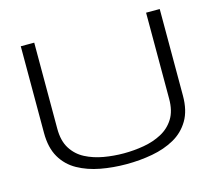

<svg xmlns="http://www.w3.org/2000/svg" viewBox="-101 -827 1090 965"><g transform="rotate(-15 444.0 -345.0)"><path d="M83 -249V-700H153V-252Q153 -189 178.5 -148.5Q204 -108 246.5 -86Q289 -64 340.5 -55Q392 -46 445 -46Q498 -46 549.5 -55Q601 -64 643 -86.5Q685 -109 710 -149Q735 -189 735 -252V-700H806V-249Q806 -172 776 -121.5Q746 -71 695 -42.5Q644 -14 579 -2Q514 10 444 10Q374 10 309.5 -2Q245 -14 193.5 -42.5Q142 -71 112.5 -121.5Q83 -172 83 -249Z"/></g></svg>

Font: Georama Extended Light
Style: Regular
Weight: 300
Width: 7
Designer: Jean-Baptiste Levee
Foundry: Production Type
Version: Version 1.000